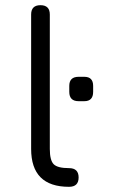

<svg xmlns="http://www.w3.org/2000/svg" viewBox="-20 -720 439 740"><path d="M246 0Q100 0 100 -146V-664Q100 -700 136 -700Q172 -700 172 -664V-146Q172 -102 187 -87Q202 -72 246 -72Q283 -72 283 -36Q283 0 246 0ZM283 -330Q247 -330 247 -366V-389Q247 -424 283 -424H305Q339 -424 339 -389V-366Q339 -330 305 -330Z"/></svg>

Font: Jura SemiBold
Style: Regular
Weight: 600
Designer: Daniel Johnson, Alexei Vanyashin
Foundry: Daniel Johnson
Version: Version 5.103